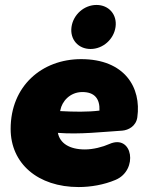

<svg xmlns="http://www.w3.org/2000/svg" viewBox="-20 -744 610 776"><path d="M298 12C346 12 400 3 447 -17C540 -56 517 -204 422 -162C395 -150 357 -140 323 -140C261 -140 222 -165 214 -207C302 -200 395 -211 474 -216C499 -218 530 -234 535 -270C552 -390 484 -505 308 -505C149 -505 23 -396 23 -223C23 -83 133 12 298 12ZM346 -546C396 -546 440 -585 447 -635C454 -685 420 -724 370 -724C320 -724 276 -685 269 -635C262 -585 296 -546 346 -546ZM223 -295 224 -299C230 -333 262 -372 313 -372C363 -372 384 -344 382 -297C334 -291 279 -292 223 -295Z"/></svg>

Font: SN Pro Black
Style: Italic
Weight: 900
Italic angle: -9°
Designer: Tobias Whetton
Foundry: Supernotes
Version: Version 1.001;Glyphs 3.2 (3249)